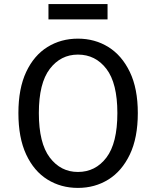

<svg xmlns="http://www.w3.org/2000/svg" viewBox="-20 -904 764 939"><path d="M361 15Q278 15 212 -26Q146 -67 108 -148.5Q70 -230 70 -351Q70 -471 108 -552Q146 -633 212 -674Q278 -715 361 -715Q444 -715 510 -674Q576 -633 615 -552Q654 -471 654 -351Q654 -230 615 -148.5Q576 -67 510 -26Q444 15 361 15ZM361 -63Q447 -63 500.5 -133.5Q554 -204 554 -351Q554 -497 500.5 -567Q447 -637 361 -637Q277 -637 223.5 -567Q170 -497 170 -351Q170 -204 223.5 -133.5Q277 -63 361 -63ZM217 -809V-884H506V-809Z"/></svg>

Font: Orienta
Style: Regular
Weight: 400
Designer: Eduardo Rodriguez Tunni
Foundry: Eduardo Rodriguez Tunni
Version: Version 1.002; ttfautohint (v1.8.4.7-5d5b);gftools[0.9.23]